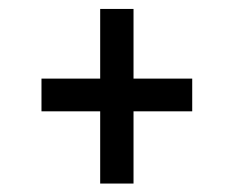

<svg xmlns="http://www.w3.org/2000/svg" viewBox="-20 -493 531 436"><path d="M207.5 -240.2H74.2V-314.5H207.5V-472.7H283.2V-314.5H416.5V-240.2H283.2V-76.2H207.5Z"/></svg>

Font: Monda Medium
Style: Regular
Weight: 500
Designer: Vernon Adams
Foundry: Vernon Adams
Version: Version 2.200